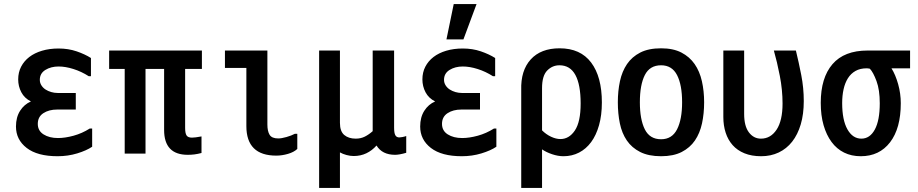

<svg xmlns="http://www.w3.org/2000/svg" viewBox="-20 -776 4540 950"><path d="M59 -150Q59 -196 79.5 -228Q100 -260 133 -274Q101 -290 85.5 -319.5Q70 -349 70 -383Q70 -418 84.5 -446Q99 -474 125 -494Q151 -514 188 -525Q225 -536 270 -536Q318 -536 359 -522Q400 -508 430 -489V-399H419Q383 -422 343.5 -434.5Q304 -447 270 -447Q232 -447 204.5 -430Q177 -413 177 -381Q177 -366 185 -353.5Q193 -341 205.5 -333Q218 -325 233.5 -320.5Q249 -316 265 -316H355V-234H263Q222 -234 194.5 -216Q167 -198 167 -163Q167 -129 195.5 -111Q224 -93 267 -93Q302 -93 344 -104.5Q386 -116 424 -140H436V-50Q408 -31 362 -17Q316 -3 265 -3Q165 -3 112 -44Q59 -85 59 -150Z M792 -435H700V-16H597V-435H520V-526H979V-435H896V-143Q896 -117 903 -106Q910 -95 930 -95Q935 -95 949 -96.5Q963 -98 977 -101V-19Q958 -14 942 -12Q926 -10 909 -10Q792 -10 792 -133Z M1451 -114V-39Q1434 -23 1404.5 -14.5Q1375 -6 1347 -6Q1199 -6 1199 -152V-440H1093V-526H1303V-160Q1303 -127 1314 -109Q1325 -91 1357 -91Q1373 -91 1397.5 -98Q1422 -105 1439 -114Z M1559 -526H1662V-168Q1662 -126 1683.5 -108Q1705 -90 1740 -90Q1765 -90 1785 -100Q1805 -110 1824 -127V-526H1930V-144Q1930 -118 1936 -107Q1942 -96 1956 -96Q1961 -96 1971.5 -98Q1982 -100 1990 -103V-20Q1973 -15 1959 -12.5Q1945 -10 1935 -10Q1871 -10 1843 -56Q1821 -31 1792.5 -17.5Q1764 -4 1730 -4Q1713 -4 1694.5 -9Q1676 -14 1662 -22V154H1559Z M2059 -150Q2059 -196 2079.5 -228Q2100 -260 2133 -274Q2101 -290 2085.5 -319.5Q2070 -349 2070 -383Q2070 -418 2084.5 -446Q2099 -474 2125 -494Q2151 -514 2188 -525Q2225 -536 2270 -536Q2318 -536 2359 -522Q2400 -508 2430 -489V-399H2419Q2383 -422 2343.5 -434.5Q2304 -447 2270 -447Q2232 -447 2204.5 -430Q2177 -413 2177 -381Q2177 -366 2185 -353.5Q2193 -341 2205.5 -333Q2218 -325 2233.5 -320.5Q2249 -316 2265 -316H2355V-234H2263Q2222 -234 2194.5 -216Q2167 -198 2167 -163Q2167 -129 2195.5 -111Q2224 -93 2267 -93Q2302 -93 2344 -104.5Q2386 -116 2424 -140H2436V-50Q2408 -31 2362 -17Q2316 -3 2265 -3Q2165 -3 2112 -44Q2059 -85 2059 -150ZM2225 -756H2338L2273 -581H2189Z M2559 -330Q2556 -427 2606 -482Q2656 -537 2749 -537Q2852 -537 2905 -466.5Q2958 -396 2958 -269Q2958 -206 2944 -156.5Q2930 -107 2905 -73Q2880 -39 2845 -21Q2810 -3 2768 -3Q2741 -3 2711.5 -13Q2682 -23 2662 -37V154H2559ZM2853 -264Q2853 -357 2827 -405Q2801 -453 2748 -453Q2713 -453 2687.5 -427Q2662 -401 2662 -340V-131Q2682 -111 2706.5 -99.5Q2731 -88 2753 -88Q2796 -88 2824.5 -130.5Q2853 -173 2853 -264Z M3251 -3Q3189 -3 3147.5 -24Q3106 -45 3081.5 -81Q3057 -117 3047 -165.5Q3037 -214 3037 -270Q3037 -326 3047.5 -374.5Q3058 -423 3082.5 -459Q3107 -495 3148 -516Q3189 -537 3251 -537Q3311 -537 3351.5 -516Q3392 -495 3417 -459Q3442 -423 3453 -374Q3464 -325 3464 -270Q3464 -214 3453.5 -165.5Q3443 -117 3418.5 -81Q3394 -45 3353 -24Q3312 -3 3251 -3ZM3251 -87Q3305 -87 3330 -136Q3355 -185 3355 -270Q3355 -356 3330 -404.5Q3305 -453 3251 -453Q3195 -453 3170.5 -404.5Q3146 -356 3146 -270Q3146 -185 3170.5 -136Q3195 -87 3251 -87Z M3559 -526H3662V-212Q3662 -152 3685.5 -121Q3709 -90 3745 -90Q3793 -90 3822.5 -134.5Q3852 -179 3852 -264Q3852 -331 3838.5 -400.5Q3825 -470 3809 -526H3918Q3932 -469 3944.5 -405Q3957 -341 3957 -276Q3957 -211 3942 -160.5Q3927 -110 3899.5 -75Q3872 -40 3833 -21.5Q3794 -3 3746 -3Q3699 -3 3663.5 -17.5Q3628 -32 3605 -58Q3582 -84 3570.5 -119.5Q3559 -155 3559 -197Z M4041 -267Q4041 -391 4099 -458.5Q4157 -526 4273 -526H4483V-438H4391Q4411 -406 4424 -359.5Q4437 -313 4437 -265Q4437 -141 4384 -72Q4331 -3 4239 -3Q4193 -3 4156.5 -21Q4120 -39 4094.5 -73.5Q4069 -108 4055 -156.5Q4041 -205 4041 -267ZM4333 -265Q4333 -331 4317 -374.5Q4301 -418 4284 -436Q4279 -437 4275 -437.5Q4271 -438 4268 -438Q4236 -438 4213 -425Q4190 -412 4175.5 -389Q4161 -366 4154 -334.5Q4147 -303 4147 -266Q4147 -182 4173 -136Q4199 -90 4242 -90Q4284 -90 4308.5 -135Q4333 -180 4333 -265Z"/></svg>

Font: D2Coding
Style: Bold
Weight: 700
Monospace: yes
Designer: Yong-Rak Park; Jeong-Hwan Yoon; Sang-Min Lee;
Foundry: NHN Corporation
Version: Version 1.3.2; Build 20180524